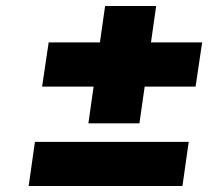

<svg xmlns="http://www.w3.org/2000/svg" viewBox="-20 -615 707 643"><path d="M121 -325 143 -473H657L635 -325ZM76 8 97 -140H612L591 8ZM276 -202 332 -595H503L447 -202Z"/></svg>

Font: Lexend ExtBd
Style: Italic
Weight: 800
Italic angle: -8.13011°
Designer: Bonnie Shaver-Troup, Thomas Jockin
Foundry: Lexend
Version: Version 1.007